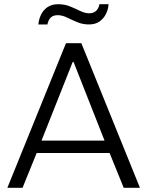

<svg xmlns="http://www.w3.org/2000/svg" viewBox="-20 -891 698 911"><path d="M15 0 293 -686H366L644 0H567L500 -165H154L87 0ZM177 -224H476L329 -597H325ZM162 -775Q164 -798 174 -820Q184 -842 204.5 -856.5Q225 -871 256 -871Q287 -871 312.5 -860.5Q338 -850 360.5 -839Q383 -828 403 -828Q424 -828 436 -839.5Q448 -851 452 -871H495Q494 -849 483.5 -826.5Q473 -804 453 -789.5Q433 -775 402 -775Q372 -775 346 -786Q320 -797 297.5 -808Q275 -819 254 -819Q232 -819 220.5 -807.5Q209 -796 205 -775Z"/></svg>

Font: Chivo Medium ExtraLight
Style: Regular
Weight: 250
Version: Version 2.002